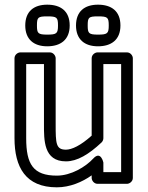

<svg xmlns="http://www.w3.org/2000/svg" viewBox="-20 -761 634 821"><path d="M223 -10C121.8 -10 92 -58.9 92 -170V-487H168V-230C168 -162.6 166.1 -71 262 -71C310.3 -71 359.9 -101 414.1 -151.8C419.2 -156.5 422 -164 422 -170V-487H498V-25H422V-66C422 -66 411.3 -118.6 378.6 -82.9C346 -47.4 283.6 -10 223 -10ZM223 40C279.4 40 332 17.1 372 -11.2V0C372 10.7 381.9 25 397 25H523C533.7 25 548 15.1 548 0V-512C548 -522.7 538.1 -537 523 -537H397C386.3 -537 372 -527.1 372 -512V-181C325.1 -138.8 287 -121 262 -121C218.9 -121 218 -147.5 218 -230V-512C218 -522.7 208.1 -537 193 -537H67C56.3 -537 42 -527.1 42 -512V-170C42 -46.4 89.4 40 223 40ZM399 -691C440.3 -691 445 -686.7 445 -652C445 -617.7 439.2 -613 399 -613C359.3 -613 355 -618.5 355 -652C355 -686.8 359.1 -691 399 -691ZM399 -741C341.4 -741 305 -712 305 -652C305 -593.8 340.4 -563 399 -563C454.8 -563 495 -589.8 495 -652C495 -713.8 456.1 -741 399 -741ZM182 -691C223.3 -691 228 -686.7 228 -652C228 -617.7 222.2 -613 182 -613C142.3 -613 138 -618.5 138 -652C138 -686.8 142.1 -691 182 -691ZM182 -741C124.4 -741 88 -712 88 -652C88 -593.8 123.4 -563 182 -563C237.8 -563 278 -589.8 278 -652C278 -713.8 239.1 -741 182 -741Z"/></svg>

Font: Fog Sans
Style: Outline
Weight: 700
Foundry: Intel Corporation
Version: Version 1.00